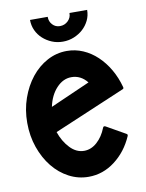

<svg xmlns="http://www.w3.org/2000/svg" viewBox="-79 -716 609 801"><g transform="rotate(-10 225.0 -315.5)"><path d="M232 -505Q268 -505 300.5 -491Q333 -477 360 -451.5Q387 -426 407 -391.5Q427 -357 438 -316Q440 -309 434 -307L132 -179Q146 -138 172.5 -110Q199 -82 232 -82Q262 -82 287 -104.5Q312 -127 326 -163Q329 -171 337 -167L418 -121Q424 -118 421 -111Q394 -49 343.5 -10.5Q293 28 232 28Q188 28 149 7.5Q110 -13 81 -49Q52 -85 35 -133.5Q18 -182 18 -238Q18 -293 35 -341.5Q52 -390 81 -426.5Q110 -463 149 -484Q188 -505 232 -505ZM299 -360Q272 -394 232 -394Q197 -394 169 -364Q141 -334 131 -286ZM179 -657Q179 -639 191.5 -625.5Q204 -612 223 -612Q243 -612 257 -625.5Q271 -639 271 -657V-659H346Q346 -635 336 -614.5Q326 -594 309.5 -579Q293 -564 271 -555Q249 -546 224 -546Q199 -546 177.5 -555Q156 -564 139.5 -579Q123 -594 113.5 -614.5Q104 -635 104 -659H179Z"/></g></svg>

Font: RonaldsonGothic
Style: Regular
Weight: 400
Designer: Mr. Robertson for MacKellar, Smiths & Jordan Co. Philadelphia
Foundry: CAT-Fonts Peter Wiegel
Version: Version 1.000